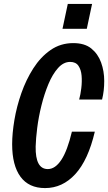

<svg xmlns="http://www.w3.org/2000/svg" viewBox="-20 -950 552 980"><path d="M210 10Q127 10 84.5 -48Q42 -106 42 -214Q42 -269 53.5 -337.5Q65 -406 89 -474.5Q113 -543 150 -601Q187 -659 238 -694.5Q289 -730 354 -730Q412 -730 446 -702.5Q480 -675 496 -631Q512 -587 512 -536.5Q512 -486 501 -442H384Q391 -467 395 -500Q399 -533 396.5 -563.5Q394 -594 380.5 -614Q367 -634 338 -634Q304 -634 276 -602.5Q248 -571 227 -520.5Q206 -470 191.5 -411.5Q177 -353 170 -297.5Q163 -242 162 -202Q160 -87 224 -87Q262 -87 293 -134Q324 -181 347 -278H464Q430 -133 364.5 -61.5Q299 10 210 10ZM299 -803 326 -930H450L423 -803Z"/></svg>

Font: Instrument Sans Condensed SemiBold Italic
Style: Regular
Weight: 600
Width: 3
Italic angle: -13°
Designer: Rodrigo Fuenzalida
Foundry: fragTYPE
Version: Version 1.000; ttfautohint (v1.8.4.7-5d5b);gftools[0.9.28]